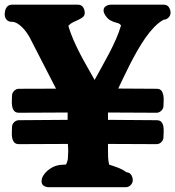

<svg xmlns="http://www.w3.org/2000/svg" viewBox="-29 -757 736 806"><path d="M479 -649.9Q474.6 -657.2 467.3 -659.4Q460 -661.6 451.2 -664.3Q442.4 -667 432.6 -672.6Q422.9 -678.2 413.1 -692.4Q410.2 -696.8 408 -702.1Q405.8 -707.5 405.8 -712.9Q405.8 -725.6 415.8 -731.4Q425.8 -737.3 437 -737.3H658.2Q672.9 -737.3 679.9 -726.8Q687 -716.3 687 -703.1Q687 -691.9 678.2 -683.1Q669.4 -674.3 658.2 -674.3Q638.2 -663.6 618.9 -643.8Q599.6 -624 582 -598.9Q564.5 -573.7 548.1 -545.2Q531.7 -516.6 517.1 -488Q502.4 -459.5 490 -432.9Q477.5 -406.2 467.3 -385.3L628.4 -384.3Q642.6 -384.3 648.7 -376.2Q654.8 -368.2 656.7 -356.9Q658.7 -345.7 658 -333.5Q657.2 -321.3 657.2 -312.5Q657.2 -301.3 648.4 -292.5Q639.6 -283.7 628.4 -283.7L424.3 -284.7V-253.9L628.4 -252.4Q642.6 -252.4 648.9 -244.4Q655.3 -236.3 657 -225.1Q658.7 -213.9 658 -201.7Q657.2 -189.5 657.2 -180.7Q657.2 -169.4 648.4 -160.6Q639.6 -151.9 628.4 -151.9L424.3 -152.8V-129.4Q424.3 -113.8 424.8 -97.7Q425.3 -81.5 429.2 -65.9Q439.5 -62.5 448.5 -59.6Q457.5 -56.6 466.3 -53.2Q475.1 -49.8 483.6 -45.4Q492.2 -41 501 -34.2Q515.1 -33.2 521.7 -22.9Q528.3 -12.7 528.3 0Q528.3 11.2 519.5 20Q510.7 28.8 499.5 28.8H175.3Q163.6 28.8 154.5 22.7Q145.5 16.6 145.5 3.9Q145.5 -7.8 152.1 -19Q158.7 -30.3 168.9 -39.3Q179.2 -48.3 191.2 -54.7Q203.1 -61 213.9 -63Q222.2 -64.9 231 -65.2Q239.7 -65.4 248 -66.4Q254.9 -78.6 256.1 -93.3Q257.3 -107.9 257.3 -121.6Q257.3 -137.7 255.9 -152.8L50.3 -151.9Q36.6 -151.9 30.3 -159.9Q23.9 -168 22 -179.4Q20 -190.9 20.8 -203.1Q21.5 -215.3 21.5 -223.6Q21.5 -235.4 30.3 -243.9Q39.1 -252.4 50.3 -252.4L254.9 -253.9V-284.7L50.3 -283.7Q36.6 -283.7 30.3 -291.7Q23.9 -299.8 22 -311.3Q20 -322.8 20.8 -335Q21.5 -347.2 21.5 -355.5Q21.5 -366.7 30.3 -375.5Q39.1 -384.3 50.3 -384.3L206.1 -384.8L97.2 -596.7Q92.3 -606.4 84 -618.4Q75.7 -630.4 65.7 -640.9Q55.7 -651.4 43.9 -658.4Q32.2 -665.5 19.5 -665.5Q6.3 -665.5 -1.5 -674.6Q-9.3 -683.6 -9.3 -696.3Q-9.3 -703.1 -7.8 -710.4Q-6.3 -717.8 -2.9 -723.6Q0.5 -729.5 6.1 -733.4Q11.7 -737.3 20.5 -737.3H297.9Q312.5 -737.3 319.6 -726.8Q326.7 -716.3 326.7 -703.1Q326.7 -691.9 319.1 -685.5Q311.5 -679.2 300.8 -674.3Q290 -669.4 278.3 -663.8Q266.6 -658.2 257.8 -648.4Q266.6 -618.7 279.3 -589.6Q292 -560.5 306.6 -532.2Q321.3 -503.9 337.2 -476.3Q353 -448.7 368.2 -421.4Q382.8 -448.7 398.7 -476.8Q414.6 -504.9 429.4 -533.4Q444.3 -562 457.3 -591.1Q470.2 -620.1 479 -649.9Z"/></svg>

Font: Akaash Gobhi Moti
Style: Regular
Weight: 400
Designer: Kulbir Singh Thind, MD
Foundry: Punjab Online
Version: Version 1.200